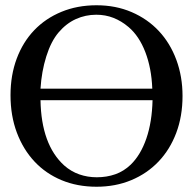

<svg xmlns="http://www.w3.org/2000/svg" viewBox="-20 -696 734 730"><path d="M674 -331Q674 -254 650 -190.5Q626 -127 582.5 -81.5Q539 -36 479 -11Q419 14 347 14Q274 14 214 -11Q154 -36 111 -82Q68 -128 44 -192Q20 -256 20 -334Q20 -410 43.5 -473Q67 -536 110 -581Q153 -626 213.5 -651Q274 -676 347 -676Q420 -676 480.5 -650Q541 -624 584 -578Q627 -532 650.5 -468.5Q674 -405 674 -331ZM559 -359Q556 -437 532.5 -498Q509 -559 469 -593Q442 -616 411.5 -628Q381 -640 346 -640Q305 -640 268.5 -623.5Q232 -607 203 -573Q174 -539 156 -481.5Q138 -424 134 -359ZM134 -315Q137 -146 224 -67Q250 -44 281.5 -33Q313 -22 348 -22Q386 -22 418.5 -33.5Q451 -45 477 -70Q515 -107 536.5 -169.5Q558 -232 560 -315Z"/></svg>

Font: STIXGeneralUnicodeRegular
Style: Regular
Weight: 400
Designer: MicroPress Inc., with final additions and corrections provided by Coen Hoffman, Elsevier (retired)
Version: Version 1.1.0